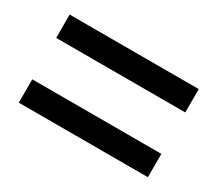

<svg xmlns="http://www.w3.org/2000/svg" viewBox="-70 -634 666 588"><g transform="rotate(30 263.0 -340.0)"><path d="M34.7 -413.6V-496.1H491.2V-413.6ZM34.7 -184.6V-267.1H491.2V-184.6Z"/></g></svg>

Font: Akatab
Style: Bold
Weight: 700
Designer: SIL Global
Foundry: SIL Global
Version: Version 4.100